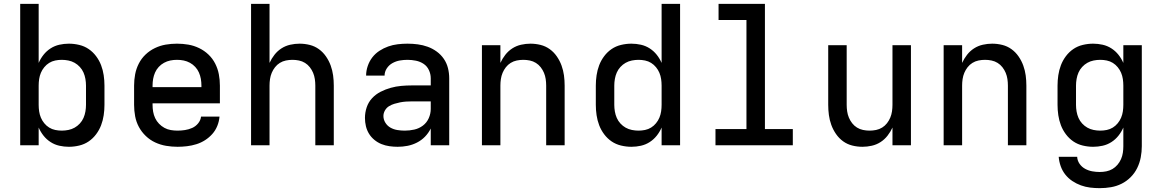

<svg xmlns="http://www.w3.org/2000/svg" viewBox="-20 -755 6040 998"><path d="M338 8Q313 8 288.5 2.5Q264 -3 243 -16.5Q222 -30 206.5 -49.5Q191 -69 181 -92V0H85V-735H181V-428Q191 -451 206.5 -470.5Q222 -490 243 -503.5Q264 -517 288.5 -522.5Q313 -528 338 -528Q365 -528 392 -521.5Q419 -515 441 -500Q463 -485 479.5 -463Q496 -441 505.5 -416Q515 -391 519 -364Q523 -337 523 -310V-210Q523 -183 519 -156Q515 -129 505.5 -104Q496 -79 479.5 -57Q463 -35 441 -20Q419 -5 392 1.5Q365 8 338 8ZM301 -76Q318 -76 335.5 -79.5Q353 -83 368 -91.5Q383 -100 395 -113Q407 -126 414 -142Q421 -158 424 -175.5Q427 -193 427 -210V-310Q427 -327 424 -344.5Q421 -362 414 -378Q407 -394 395 -407Q383 -420 368 -428.5Q353 -437 335.5 -440.5Q318 -444 301 -444Q284 -444 267 -440.5Q250 -437 235.5 -428Q221 -419 210 -405.5Q199 -392 192.5 -376.5Q186 -361 183.5 -344Q181 -327 181 -310V-210Q181 -193 183.5 -176Q186 -159 192.5 -143.5Q199 -128 210 -114.5Q221 -101 235.5 -92Q250 -83 267 -79.5Q284 -76 301 -76Z M903 8Q873 8 843.5 3Q814 -2 787 -14.5Q760 -27 738 -48Q716 -69 702 -95Q688 -121 682.5 -150.5Q677 -180 677 -210V-310Q677 -340 682.5 -369Q688 -398 701.5 -424.5Q715 -451 736.5 -471.5Q758 -492 785 -505Q812 -518 841 -523Q870 -528 900 -528Q930 -528 959 -523Q988 -518 1015 -505Q1042 -492 1063.5 -471.5Q1085 -451 1098.5 -424.5Q1112 -398 1117.5 -369Q1123 -340 1123 -310V-218H773V-210Q773 -192 776 -174.5Q779 -157 786.5 -141Q794 -125 806.5 -112Q819 -99 834.5 -90.5Q850 -82 867.5 -79Q885 -76 903 -76Q922 -76 941.5 -79Q961 -82 979 -90Q997 -98 1010 -114Q1023 -130 1025 -149H1121Q1119 -124 1109.5 -100.5Q1100 -77 1083.5 -58.5Q1067 -40 1046 -26.5Q1025 -13 1001 -5.5Q977 2 952 5Q927 8 903 8ZM773 -302H1027V-310Q1027 -328 1024 -345Q1021 -362 1014 -378Q1007 -394 995 -407Q983 -420 967.5 -428.5Q952 -437 935 -440.5Q918 -444 900 -444Q882 -444 865 -440.5Q848 -437 832.5 -428.5Q817 -420 805 -407Q793 -394 786 -378Q779 -362 776 -345Q773 -328 773 -310Z M1285 0V-735H1381V-428Q1391 -450 1406.5 -470Q1422 -490 1443 -503.5Q1464 -517 1488.5 -522.5Q1513 -528 1537 -528Q1564 -528 1590 -521.5Q1616 -515 1637.5 -499.5Q1659 -484 1674.5 -461.5Q1690 -439 1699 -414Q1708 -389 1711.5 -363Q1715 -337 1715 -310V0H1619V-310Q1619 -327 1616.5 -344Q1614 -361 1607.5 -376.5Q1601 -392 1590.5 -405.5Q1580 -419 1565.5 -428Q1551 -437 1534 -440.5Q1517 -444 1500 -444Q1483 -444 1466 -440.5Q1449 -437 1434.5 -428Q1420 -419 1409.5 -405.5Q1399 -392 1392.5 -376.5Q1386 -361 1383.5 -344Q1381 -327 1381 -310V0Z M2047 8Q2026 8 2004.5 5Q1983 2 1963 -6Q1943 -14 1926 -28Q1909 -42 1898 -60Q1887 -78 1882 -99Q1877 -120 1877 -142Q1877 -170 1886 -197Q1895 -224 1914 -244.5Q1933 -265 1958.5 -278Q1984 -291 2011 -298.5Q2038 -306 2065.5 -308.5Q2093 -311 2121 -311H2219V-348Q2219 -370 2209.5 -390.5Q2200 -411 2182 -423Q2164 -435 2142 -439.5Q2120 -444 2098 -444Q2078 -444 2058 -440.5Q2038 -437 2020 -427Q2002 -417 1990.5 -399.5Q1979 -382 1979 -362H1883Q1883 -387 1891.5 -412Q1900 -437 1915.5 -457Q1931 -477 1952.5 -491Q1974 -505 1998 -513.5Q2022 -522 2047.5 -525Q2073 -528 2098 -528Q2125 -528 2151.5 -524.5Q2178 -521 2203 -512Q2228 -503 2250 -487Q2272 -471 2287 -449Q2302 -427 2308.5 -401Q2315 -375 2315 -348V0H2219V-87Q2207 -63 2189 -44.5Q2171 -26 2147.5 -14Q2124 -2 2098.5 3Q2073 8 2047 8ZM2084 -76Q2109 -76 2133.5 -81.5Q2158 -87 2178 -102Q2198 -117 2208.5 -140.5Q2219 -164 2219 -189V-228H2121Q2106 -228 2090.5 -227Q2075 -226 2060 -223Q2045 -220 2030 -215.5Q2015 -211 2002 -203Q1989 -195 1981 -181Q1973 -167 1973 -152Q1973 -133 1983.5 -116.5Q1994 -100 2010.5 -91Q2027 -82 2046 -79Q2065 -76 2084 -76Z M2485 0V-520H2581V-428Q2591 -450 2606.5 -470Q2622 -490 2643 -503.5Q2664 -517 2688.5 -522.5Q2713 -528 2737 -528Q2764 -528 2790 -521.5Q2816 -515 2837.5 -499.5Q2859 -484 2874.5 -461.5Q2890 -439 2899 -414Q2908 -389 2911.5 -363Q2915 -337 2915 -310V0H2819V-310Q2819 -327 2816.5 -344Q2814 -361 2807.5 -376.5Q2801 -392 2790.5 -405.5Q2780 -419 2765.5 -428Q2751 -437 2734 -440.5Q2717 -444 2700 -444Q2683 -444 2666 -440.5Q2649 -437 2634.5 -428Q2620 -419 2609.5 -405.5Q2599 -392 2592.5 -376.5Q2586 -361 2583.5 -344Q2581 -327 2581 -310V0Z M3262 8Q3235 8 3208 1.5Q3181 -5 3159 -20Q3137 -35 3120.5 -57Q3104 -79 3094.5 -104Q3085 -129 3081 -156Q3077 -183 3077 -210V-310Q3077 -337 3081 -364Q3085 -391 3094.5 -416Q3104 -441 3120.5 -463Q3137 -485 3159 -500Q3181 -515 3208 -521.5Q3235 -528 3262 -528Q3287 -528 3311.5 -522.5Q3336 -517 3357 -503.5Q3378 -490 3393.5 -470.5Q3409 -451 3419 -428V-735H3515V0H3419V-92Q3409 -69 3393.5 -49.5Q3378 -30 3357 -16.5Q3336 -3 3311.5 2.5Q3287 8 3262 8ZM3299 -76Q3316 -76 3333 -79.5Q3350 -83 3364.5 -92Q3379 -101 3390 -114.5Q3401 -128 3407.5 -143.5Q3414 -159 3416.5 -176Q3419 -193 3419 -210V-310Q3419 -327 3416.5 -344Q3414 -361 3407.5 -376.5Q3401 -392 3390 -405.5Q3379 -419 3364.5 -428Q3350 -437 3333 -440.5Q3316 -444 3299 -444Q3282 -444 3264.5 -440.5Q3247 -437 3232 -428.5Q3217 -420 3205 -407Q3193 -394 3186 -378Q3179 -362 3176 -344.5Q3173 -327 3173 -310V-210Q3173 -193 3176 -175.5Q3179 -158 3186 -142Q3193 -126 3205 -113Q3217 -100 3232 -91.5Q3247 -83 3264.5 -79.5Q3282 -76 3299 -76Z M3699 0V-84H3860V-651H3715V-735H3956V-84H4101V0Z M4463 8Q4436 8 4410 1.5Q4384 -5 4362.5 -20.5Q4341 -36 4325.5 -58.5Q4310 -81 4301 -106Q4292 -131 4288.5 -157Q4285 -183 4285 -210V-520H4381V-210Q4381 -193 4383.5 -176Q4386 -159 4392.5 -143.5Q4399 -128 4409.5 -114.5Q4420 -101 4434.5 -92Q4449 -83 4466 -79.5Q4483 -76 4500 -76Q4517 -76 4534 -79.5Q4551 -83 4565.5 -92Q4580 -101 4590.5 -114.5Q4601 -128 4607.5 -143.5Q4614 -159 4616.5 -176Q4619 -193 4619 -210V-520H4715V0H4619V-92Q4609 -70 4593.5 -50Q4578 -30 4557 -16.5Q4536 -3 4511.5 2.5Q4487 8 4463 8Z M4885 0V-520H4981V-428Q4991 -450 5006.5 -470Q5022 -490 5043 -503.5Q5064 -517 5088.5 -522.5Q5113 -528 5137 -528Q5164 -528 5190 -521.5Q5216 -515 5237.5 -499.5Q5259 -484 5274.5 -461.5Q5290 -439 5299 -414Q5308 -389 5311.5 -363Q5315 -337 5315 -310V0H5219V-310Q5219 -327 5216.5 -344Q5214 -361 5207.5 -376.5Q5201 -392 5190.5 -405.5Q5180 -419 5165.5 -428Q5151 -437 5134 -440.5Q5117 -444 5100 -444Q5083 -444 5066 -440.5Q5049 -437 5034.5 -428Q5020 -419 5009.5 -405.5Q4999 -392 4992.5 -376.5Q4986 -361 4983.5 -344Q4981 -327 4981 -310V0Z M5696 223Q5671 223 5646.5 220Q5622 217 5598.5 208.5Q5575 200 5554 186Q5533 172 5517.5 152.5Q5502 133 5493.5 109Q5485 85 5483 60H5579Q5580 80 5591.5 96.5Q5603 113 5620.5 122.5Q5638 132 5657.5 135.5Q5677 139 5696 139Q5714 139 5731 135.5Q5748 132 5762.5 123.5Q5777 115 5788.5 101.5Q5800 88 5807 72Q5814 56 5816.5 39Q5819 22 5819 5V-92Q5809 -69 5793.5 -49.5Q5778 -30 5757 -16.5Q5736 -3 5711.5 2.5Q5687 8 5662 8Q5635 8 5608 1.5Q5581 -5 5559 -20Q5537 -35 5520.5 -57Q5504 -79 5494.5 -104Q5485 -129 5481 -156Q5477 -183 5477 -210V-310Q5477 -337 5481 -364Q5485 -391 5494.5 -416Q5504 -441 5520.5 -463Q5537 -485 5559 -500Q5581 -515 5608 -521.5Q5635 -528 5662 -528Q5687 -528 5711.5 -522.5Q5736 -517 5757 -503.5Q5778 -490 5793.5 -470.5Q5809 -451 5819 -428V-520H5915V5Q5915 34 5909.5 63Q5904 92 5891 118.5Q5878 145 5857 166Q5836 187 5810 200Q5784 213 5755 218Q5726 223 5696 223ZM5699 -76Q5716 -76 5733 -79.5Q5750 -83 5764.5 -92Q5779 -101 5790 -114.5Q5801 -128 5807.5 -143.5Q5814 -159 5816.5 -176Q5819 -193 5819 -210V-310Q5819 -327 5816.5 -344Q5814 -361 5807.5 -376.5Q5801 -392 5790 -405.5Q5779 -419 5764.5 -428Q5750 -437 5733 -440.5Q5716 -444 5699 -444Q5682 -444 5664.5 -440.5Q5647 -437 5632 -428.5Q5617 -420 5605 -407Q5593 -394 5586 -378Q5579 -362 5576 -344.5Q5573 -327 5573 -310V-210Q5573 -193 5576 -175.5Q5579 -158 5586 -142Q5593 -126 5605 -113Q5617 -100 5632 -91.5Q5647 -83 5664.5 -79.5Q5682 -76 5699 -76Z"/></svg>

Font: Iosevka Fixed Medium Extended
Style: Regular
Weight: 500
Width: 7
Monospace: yes
Designer: Belleve Invis
Foundry: Belleve Invis
Version: Version 24.1.1; ttfautohint (v1.8.4)